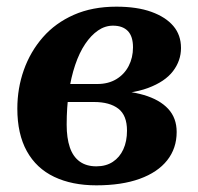

<svg xmlns="http://www.w3.org/2000/svg" viewBox="-20 -545 595 576"><path d="M269 -46Q298 -46 318.5 -59.5Q339 -73 350 -97Q361 -121 361 -153Q361 -199 335 -219Q309 -239 262 -239H119L130 -293H272Q305 -293 329 -307.5Q353 -322 366 -347Q379 -372 379 -403Q379 -436 363.5 -452Q348 -468 319 -468Q295 -468 274 -453.5Q253 -439 235.5 -413Q218 -387 205.5 -350Q193 -313 186.5 -268Q180 -223 180 -171Q180 -131 189.5 -103Q199 -75 219 -60.5Q239 -46 269 -46ZM329 -525Q391 -525 434 -509.5Q477 -494 500 -467Q523 -440 523 -401Q523 -363 499 -331.5Q475 -300 424 -281Q373 -262 291 -262L330 -283L324 -252L298 -274Q364 -274 411.5 -260Q459 -246 484.5 -218.5Q510 -191 510 -149Q510 -100 481.5 -64Q453 -28 399 -8.5Q345 11 269 11Q196 11 142.5 -14.5Q89 -40 60.5 -91.5Q32 -143 32 -219Q32 -280 51.5 -335Q71 -390 108.5 -433Q146 -476 201.5 -500.5Q257 -525 329 -525Z"/></svg>

Font: Roboto Serif 72pt SemiCondensed SemiBold
Style: Italic
Weight: 600
Width: 4
Italic angle: -10°
Designer: Greg Gazdowicz
Foundry: Commercial Type
Version: Version 1.008